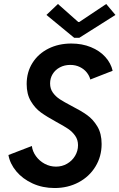

<svg xmlns="http://www.w3.org/2000/svg" viewBox="-20 -949 607 977"><path d="M22.9 -160.2 142.1 -206.1Q145.5 -178.2 163.1 -154.1Q180.7 -129.9 207.5 -115.5Q234.4 -101.1 265.1 -101.1Q295.9 -101.1 321.5 -116Q347.2 -130.9 362.1 -156Q377 -181.2 377 -210Q377 -237.8 362.5 -258.3Q348.1 -278.8 326.4 -293.5Q304.7 -308.1 266.6 -328.6Q218.3 -355 188.2 -376.7Q158.2 -398.4 137 -434.1Q115.7 -469.7 115.7 -521.5Q115.7 -582 145.3 -628.9Q174.8 -675.8 226.6 -701.7Q278.3 -727.5 342.8 -727.5Q397.5 -727.5 442.4 -709.2Q487.3 -690.9 515.9 -659.2Q544.4 -627.4 553.2 -588.9L439.5 -544.4Q435.1 -563 421.6 -580.1Q408.2 -597.2 386.5 -607.9Q364.7 -618.7 337.4 -618.7Q308.1 -618.7 284.7 -606.2Q261.2 -593.8 248 -572.3Q234.9 -550.8 234.9 -524.4Q234.9 -497.1 249.3 -477.3Q263.7 -457.5 284.7 -443.8Q305.7 -430.2 343.8 -410.2Q392.6 -385.3 423.1 -363.5Q453.6 -341.8 475.3 -305.7Q497.1 -269.5 497.1 -216.3Q497.1 -152.8 465.8 -101.6Q434.6 -50.3 379.9 -21.2Q325.2 7.8 257.8 7.8Q196.8 7.8 146 -15.4Q95.2 -38.6 63 -77.1Q30.8 -115.7 22.9 -160.2ZM216.3 -873 274.9 -928.7 378.4 -836.9H383.3L520.5 -928.7L567.4 -873L383.8 -756.8H357.4Z"/></svg>

Font: Reddit Sans Fudge SmBold Italic
Style: Regular
Weight: 600
Italic angle: -11.25°
Designer: Stephen Hutchings
Version: Version 1.013